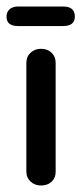

<svg xmlns="http://www.w3.org/2000/svg" viewBox="-31 -560 250 590"><path d="M95 10Q76 10 63 -2Q50 -14 50 -32V-367Q50 -386 63 -398Q76 -410 95 -410Q115 -410 127.5 -398Q140 -386 140 -367V-32Q140 -13 127.5 -1.5Q115 10 95 10ZM24 -480Q-11 -480 -11 -509Q-11 -523 -1.5 -531.5Q8 -540 24 -540H163Q199 -540 199 -509Q199 -480 163 -480Z"/></svg>

Font: Dongle
Style: Bold
Weight: 700
Designer: Yanghee Ryu
Foundry: Yanghee Ryu
Version: Version 2.000